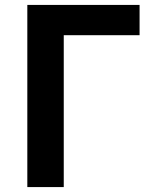

<svg xmlns="http://www.w3.org/2000/svg" viewBox="-20 -760 624 780"><path d="M91 -740H547V-617H239V0H91Z"/></svg>

Font: SpoqaHanSans-Bold
Style: Regular
Weight: 700
Designer: [Spoqa Han Sans] Dong-huui Kim \uAE40 \uB3D9 \uD718   [Noto Sans] Ryoko NISHIZUKA \u897F \u585A \u6DBC \u5B50  (kana & i
Foundry: Spoqa (http://www.spoqa-han-sans.com)
Version: Version 2.000